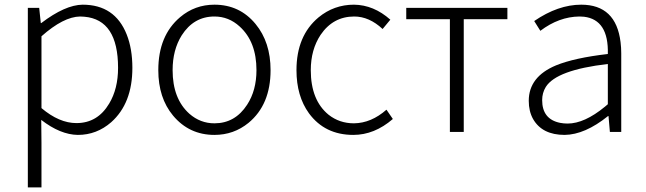

<svg xmlns="http://www.w3.org/2000/svg" viewBox="-20 -567 2775 825"><path d="M99.6 238.3V-533.2H148.4L155.3 -467.8H157.2Q259.8 -545.9 335 -546.9Q473.6 -546.9 524.4 -418.9Q548.8 -357.4 548.8 -275.4Q548.8 -123 458 -42Q395.5 12.7 314.5 12.7Q239.3 11.7 157.2 -51.8L158.2 45.9V238.3ZM308.6 -38.1Q399.4 -38.1 449.2 -122.1Q487.3 -185.5 487.3 -275.4Q487.3 -482.4 342.8 -495.1Q333 -496.1 324.2 -496.1Q252.9 -495.1 158.2 -411.1V-102.5Q234.4 -38.1 308.6 -38.1Z M901.4 12.7Q793 12.7 723.6 -70.3Q660.2 -146.5 660.2 -265.6Q660.2 -414.1 753.9 -493.2Q817.4 -546.9 901.4 -546.9Q1009.8 -546.9 1078.1 -463.9Q1142.6 -385.7 1142.6 -265.6Q1142.6 -117.2 1047.9 -39.1Q984.4 12.7 901.4 12.7ZM901.4 -37.1Q990.2 -37.1 1042 -117.2Q1082 -178.7 1082 -265.6Q1082 -387.7 1009.8 -453.1Q962.9 -496.1 901.4 -496.1Q812.5 -496.1 760.7 -415Q721.7 -352.5 721.7 -265.6Q721.7 -142.6 793.9 -78.1Q840.8 -37.1 901.4 -37.1Z M1498 12.7Q1376 12.7 1307.6 -80.1Q1253.9 -154.3 1253.9 -265.6Q1253.9 -413.1 1348.6 -492.2Q1415 -546.9 1501 -546.9Q1585.9 -545.9 1657.2 -482.4L1624 -442.4Q1566.4 -496.1 1502 -496.1Q1411.1 -496.1 1357.4 -417Q1315.4 -353.5 1315.4 -265.6Q1315.4 -136.7 1391.6 -74.2Q1438.5 -37.1 1501 -37.1Q1575.2 -38.1 1640.6 -95.7L1668 -55.7Q1588.9 12.7 1498 12.7Z M1913.1 0V-484.4H1725.6V-533.2H2160.2V-484.4H1972.7V0Z M2406.2 12.7Q2309.6 12.7 2270.5 -55.7Q2252 -88.9 2252 -133.8Q2252 -237.3 2369.1 -286.1Q2448.2 -318.4 2591.8 -335Q2595.7 -482.4 2489.3 -495.1Q2479.5 -496.1 2469.7 -496.1Q2381.8 -495.1 2301.8 -434.6L2275.4 -476.6Q2377.9 -546.9 2477.5 -546.9Q2627 -546.9 2646.5 -385.7Q2649.4 -362.3 2649.4 -337.9V0H2600.6L2594.7 -68.4H2592.8Q2493.2 11.7 2406.2 12.7ZM2418.9 -36.1Q2491.2 -36.1 2579.1 -108.4Q2585.9 -114.3 2591.8 -119.1V-292Q2371.1 -266.6 2325.2 -193.4Q2309.6 -168 2309.6 -136.7Q2309.6 -54.7 2386.7 -39.1Q2402.3 -36.1 2418.9 -36.1Z"/></svg>

Font: Taipei Sans TC Beta Light
Style: Regular
Weight: 300
Designer: JT Foundry
Foundry: JT Foundry
Version: Version 1.000